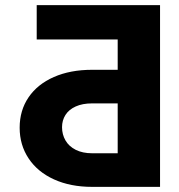

<svg xmlns="http://www.w3.org/2000/svg" viewBox="-20 -728 699 748"><path d="M56.6 -230.5Q56.6 -297.9 91.3 -348.9Q126 -399.9 189.9 -428Q253.9 -456.1 338.9 -456.1H438.5V-574.2H123V-708H603.5V0H338.9Q254.4 0 190.4 -29.1Q126.5 -58.1 91.6 -110.6Q56.6 -163.1 56.6 -230.5ZM438.5 -325.2H338.9Q301.3 -325.2 274.9 -313.2Q248.5 -301.3 235.1 -280.3Q221.7 -259.3 221.7 -232.4Q221.7 -204.1 235.1 -180.9Q248.5 -157.7 275.1 -144.3Q301.8 -130.9 338.9 -130.9H438.5Z"/></svg>

Font: Pretendard GOV ExtraBold
Style: Regular
Weight: 800
Designer: Base glyphs from Inter by Rasmus Andersson; Hangeul glyphs from Noto Sans CJK(Source Han Sans) by Jang Soo-young and Kan
Foundry: Kil Hyung-jin
Version: Version 1.309